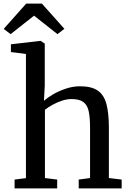

<svg xmlns="http://www.w3.org/2000/svg" viewBox="-38 -1046 718 1066"><path d="M106 -57V-746.5L22.5 -757V-800L185 -819H187.5L210.5 -804V-571L206 -486Q224 -503 256 -521.8Q288 -540.5 327.5 -553.8Q367 -567 406.5 -567Q470 -567 504.8 -543Q539.5 -519 553 -468Q566.5 -417 566.5 -337V-57.5L637.5 -49V0H399V-49L462 -57.5V-337.5Q462 -392 454.8 -427Q447.5 -462 425.5 -479Q403.5 -496 359.5 -496Q333.5 -496 306.2 -487Q279 -478 254.2 -464.5Q229.5 -451 211.5 -436.5V-57.5L279.5 -49V0H43V-49ZM21 -856.5 -17.5 -885.5 107.5 -1026H194.5L319.5 -886L281 -856.5L151 -959Z"/></svg>

Font: Merriweather 20pt
Style: Regular
Weight: 400
Version: Version 2.100